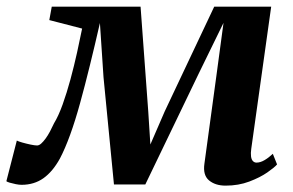

<svg xmlns="http://www.w3.org/2000/svg" viewBox="-48 -558 898 588"><path d="M643 10.5Q611.5 10.5 592.2 -5.5Q573 -21.5 578 -56.5L614.5 -324.5L636.5 -488L560 -331.5L397 7H301L269 -321.5L258 -487.5Q242.5 -419.5 227.2 -357.5Q212 -295.5 197.2 -242Q182.5 -188.5 167 -145.8Q151.5 -103 135.5 -72.5Q113.5 -32.5 85 -12.2Q56.5 8 18 8Q10.5 8 0.5 6Q-9.5 4 -18 1.5Q-26.5 -1 -28.5 -3L3.5 -127.5Q8 -125 20.2 -121.5Q32.5 -118 45.8 -115.2Q59 -112.5 65.5 -112.5Q71.5 -112.5 78 -118.2Q84.5 -124 91.5 -133.5Q98.5 -143 105 -155.2Q111.5 -167.5 117.5 -180.5Q131 -202.5 143.8 -238Q156.5 -273.5 167.8 -315Q179 -356.5 188 -397.2Q197 -438 203.5 -470.5L103 -496.5L110.5 -537.5H382.5L406 -217L412.5 -115.5L456.5 -217L608 -537.5H782.5L721.5 -102.5Q719.5 -88.5 720.8 -79Q722 -69.5 726.5 -64.8Q731 -60 737.5 -60Q749.5 -60 762.5 -67.8Q775.5 -75.5 787.5 -87L800.5 -54.5Q793 -45.5 770.8 -30Q748.5 -14.5 715.5 -2Q682.5 10.5 643 10.5Z"/></svg>

Font: Merriweather 60pt
Style: Bold Italic
Weight: 700
Italic angle: -7.8°
Version: Version 2.101